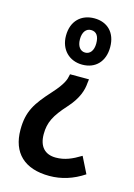

<svg xmlns="http://www.w3.org/2000/svg" viewBox="-104 -450 541 773"><g transform="rotate(15 166.5 -64.0)"><path d="M192 -394C138 -394 99 -359 99 -297C99 -239 138 -201 192 -201C247 -201 283 -238 283 -298C283 -359 246 -394 192 -394ZM191 -345C214 -345 225 -328 225 -298C225 -268 211 -251 191 -251C171 -251 157 -268 157 -298C157 -328 171 -345 191 -345ZM234 -151H155L153 -142C151 -131 146 -109 104 -63C46 1 20 39 20 116C20 212 76 266 180 266C230 266 278 251 323 221L289 153C253 175 223 188 186 188C141 188 115 161 115 109C115 60 132 28 178 -23C220 -69 230 -107 232 -135Z"/></g></svg>

Font: Noto Sans Myanmar UI ExtraCondensed Medium
Style: Regular
Weight: 500
Width: 2
Designer: Monotype Design Team
Foundry: Monotype Imaging Inc.
Version: Version 2.103